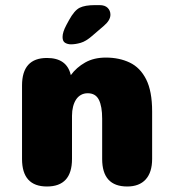

<svg xmlns="http://www.w3.org/2000/svg" viewBox="-20 -706 659 732"><path d="M465 5Q369.5 5 369.5 -100V-253.5Q369.5 -300.5 357 -325.5Q344.5 -350.5 314.5 -350.5Q300 -350.5 288.8 -344.2Q277.5 -338 270 -326.5Q262.5 -315 258.5 -299.2Q254.5 -283.5 254.5 -264.5V-100Q254.5 5 159 5Q64 5 64 -100V-380Q64 -485 159 -485Q234 -485 249.5 -421.5L250 -419.5Q271.5 -449 304.8 -467.8Q338 -486.5 383.5 -486.5Q434.5 -486.5 474.5 -467.5Q514.5 -448.5 537.2 -403.5Q560 -358.5 560 -281V-100Q560 -49 535.5 -22Q511 5 465 5ZM250.5 -537Q238 -537 228.2 -542.8Q218.5 -548.5 218.5 -565Q218.5 -583.5 233 -610.5L243 -629Q263.5 -666.5 283.8 -676.5Q304 -686.5 342 -686.5H359.5Q380 -686.5 390.5 -676Q401 -665.5 401 -650Q401 -629 376.5 -608L330.5 -568.5Q307.5 -548.5 287.8 -542.8Q268 -537 250.5 -537Z"/></svg>

Font: Sono ExtraLight Monospace ExtraBold
Style: Regular
Weight: 800
Version: Version 2.112